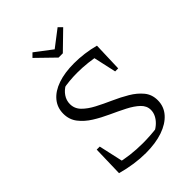

<svg xmlns="http://www.w3.org/2000/svg" viewBox="-249 -991 1118 1118"><g transform="rotate(-45 309.5 -432.0)"><path d="M281 9Q235 9 186.5 2Q138 -5 87 -19L113 -68Q158 -56 207.5 -50Q257 -44 308 -44Q338 -44 369 -46Q400 -48 431 -52L402 -43Q424 -54 441.5 -70.5Q459 -87 469 -107Q479 -127 479 -148Q479 -182 452 -207.5Q425 -233 382 -255Q339 -277 290.5 -299Q242 -321 199.5 -347.5Q157 -374 129.5 -409.5Q102 -445 102 -493Q102 -544 133 -581Q164 -618 220.5 -637.5Q277 -657 354 -657Q396 -657 438 -651.5Q480 -646 521 -635L504 -585Q460 -595 415.5 -600Q371 -605 328 -605Q295 -605 263.5 -602Q232 -599 202 -593L232 -602Q204 -587 186.5 -561.5Q169 -536 169 -506Q169 -468 196 -440.5Q223 -413 266 -390.5Q309 -368 357.5 -346.5Q406 -325 449 -299.5Q492 -274 519.5 -240.5Q547 -207 547 -160Q547 -108 513.5 -70Q480 -32 420.5 -11.5Q361 9 281 9ZM159 -19H87L92 -208H117ZM490 -454 450 -635H521L515 -454ZM314 -744 205 -850 228 -873 332 -794 435 -873 458 -850 349 -744Z"/></g></svg>

Font: Piazzolla 24pt Light
Style: Regular
Weight: 300
Designer: Juan Pablo del Peral
Foundry: Huerta Tipografica
Version: Version 2.005